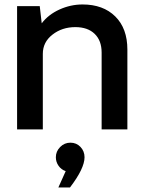

<svg xmlns="http://www.w3.org/2000/svg" viewBox="-20 -577 634 856"><path d="M348.1 -557.1Q439.9 -557.1 493.9 -503.7Q547.9 -450.2 547.9 -356V0H433.1V-342.8Q433.1 -396 402.1 -426Q371.1 -456.1 315.9 -456.1Q256.8 -456.1 213.9 -422.6Q170.9 -389.2 170.9 -336.9V0H56.2V-549.8H157.2L166 -473.1Q195.8 -512.2 245.4 -534.7Q294.9 -557.1 348.1 -557.1ZM272.9 186Q252.9 179.2 241 162.1Q229 145 229 124Q229 98.1 248 78.6Q267.1 59.1 293.9 59.1Q320.8 59.1 338.9 78.1Q356.9 97.2 356.9 124Q356.9 173.8 292 258.8H240.2Z"/></svg>

Font: Oakes Grotesk
Style: Medium
Weight: 500
Designer: Samuel Oakes
Foundry: Samuel Oakes
Version: Version 1.0 | wf-rip DC20170320